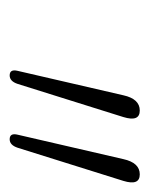

<svg xmlns="http://www.w3.org/2000/svg" viewBox="24 -833 309 397"><g transform="rotate(90 178.5 -634.5)"><path d="M136 -500Q122.5 -500 126.5 -516.5L177 -735Q184.5 -769 208.5 -769Q232.5 -769 222 -735L153.5 -516.5Q148 -500 136 -500ZM268 -500Q254.5 -500 258.5 -516.5L309 -735Q316.5 -769 340.5 -769Q364.5 -769 354 -735L285.5 -516.5Q280 -500 268 -500Z"/></g></svg>

Font: Fraunces 9pt S100 Thin
Style: Italic
Weight: 100
Italic angle: -16°
Version: Version 1.000; ttfautohint (v1.8.3)